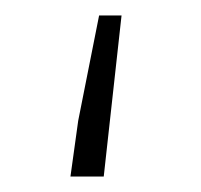

<svg xmlns="http://www.w3.org/2000/svg" viewBox="-20 -228 259 248"><path d="M71 0 81 -72 108 -208H137L114 0Z"/></svg>

Font: hySource Sans Pro Light
Style: Regular
Weight: 300
Designer: Paul D. Hunt
Foundry: Adobe Systems Incorporated
Version: Version 2.021;PS 2.000;hotconv 1.0.86;makeotf.lib2.5.63406